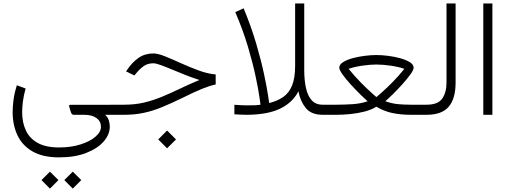

<svg xmlns="http://www.w3.org/2000/svg" viewBox="-20 -678 3010 1134"><path d="M329.1 251.5Q232.9 251.5 172.4 216.6Q111.8 181.6 83.3 121.3Q54.7 61 54.7 -15.6Q54.7 -48.8 59.8 -88.1Q64.9 -127.4 79.6 -174.3L131.3 -155.3Q119.6 -113.3 115.2 -78.1Q110.8 -43 110.8 -15.6Q110.8 44.9 132.6 92Q154.3 139.2 202.4 166Q250.5 192.9 329.1 192.9Q398.9 192.9 454.8 175.3Q510.7 157.7 543.5 129.6Q576.2 101.6 576.2 71.3Q576.2 38.1 549.6 19Q522.9 0 477.5 0H414.6Q403.3 0 397.9 -17.6L388.2 -50.8Q386.7 -59.1 397.5 -59.1H651.4V0H601.1Q617.2 15.1 622.8 33.2Q628.4 51.3 628.4 69.8Q628.4 116.2 592.3 157.7Q556.2 199.2 489 225.3Q421.9 251.5 329.1 251.5ZM409.7 335.9 460 385.7 409.7 436 359.9 385.7ZM274.9 335.9 325.2 385.7 274.9 436 225.1 385.7Z M966.8 92.8 1019.5 145.5 966.8 197.8 914.6 145.5ZM631.8 -59.6H714.8Q777.8 -59.6 831.8 -72.5Q885.7 -85.4 937 -106.7Q988.3 -127.9 1042 -153.8Q1095.7 -179.7 1157.7 -205.6Q1116.2 -218.8 1074.5 -235.4Q1032.7 -252 995.1 -267.8Q957.5 -283.7 929 -293.9Q900.4 -304.2 885.3 -304.2Q850.6 -304.2 826.4 -285.9Q802.2 -267.6 782.7 -243.2L773.9 -232.4L724.6 -256.3L730.5 -265.1Q760.7 -310.1 798.3 -336.2Q835.9 -362.3 885.7 -362.3Q912.6 -362.3 955.6 -345Q998.5 -327.6 1050 -304.2Q1101.6 -280.8 1154.3 -261.5Q1207 -242.2 1253.9 -238.3V-179.2Q1218.3 -171.4 1173.8 -153.6Q1129.4 -135.7 1060.1 -101.1Q993.2 -68.4 938 -45.7Q882.8 -22.9 829.3 -11.5Q775.9 0 713.4 0H631.8Z M1569.8 -69.3Q1618.7 -81.5 1652.8 -105.2Q1687 -128.9 1705.1 -173.1Q1723.1 -217.3 1723.1 -290V-657.7H1776.9V-264.2Q1776.9 -205.6 1786.9 -159.2Q1796.9 -112.8 1820.6 -86.2Q1844.2 -59.6 1885.7 -59.6H1909.2V0H1884.8Q1818.4 0 1785.6 -40.5Q1752.9 -81.1 1742.7 -138.7Q1707.5 -70.8 1632.6 -35.4Q1557.6 0 1433.1 0Q1416.5 0 1399.4 -1Q1382.3 -2 1364.3 -2.9V-59.1Q1388.7 -57.6 1406.7 -56.6Q1424.8 -55.7 1442.9 -55.7Q1469.2 -55.7 1485.8 -56.4Q1502.4 -57.1 1518.6 -59.6Q1518.6 -59.6 1512.2 -105Q1505.9 -150.4 1489.5 -227.8Q1473.1 -305.2 1444.1 -403.1Q1415 -501 1369.6 -606.4L1418.9 -628.9Q1463.9 -520.5 1493.2 -420.4Q1522.5 -320.3 1539.3 -241Q1556.2 -161.6 1563 -115.5Q1569.8 -69.3 1569.8 -69.3Z M2203.1 -353Q2233.4 -353 2271 -348.4Q2308.6 -343.8 2343.3 -334.2Q2377.9 -324.7 2400.4 -310.8Q2422.9 -296.9 2422.9 -278.3Q2422.9 -264.6 2403.8 -238.3Q2384.8 -211.9 2356.9 -180.9Q2329.1 -149.9 2301.3 -122.6Q2273.4 -95.2 2255.9 -80.1Q2294.9 -66.4 2329.6 -63Q2364.3 -59.6 2404.3 -59.6H2481.4V0H2404.3Q2348.6 0 2298.3 -10.3Q2248 -20.5 2203.1 -47.9Q2174.3 -29.8 2134 -19.3Q2093.8 -8.8 2050.5 -4.4Q2007.3 0 1969.2 0H1889.6V-59.6H1969.7Q2011.7 -59.6 2061.8 -62.7Q2111.8 -65.9 2151.4 -80.1Q2133.3 -95.7 2105.2 -123.3Q2077.1 -150.9 2049.3 -181.6Q2021.5 -212.4 2002.7 -238.8Q1983.9 -265.1 1983.9 -278.3Q1983.9 -296.9 2006.3 -311Q2028.8 -325.2 2063.2 -334.5Q2097.7 -343.8 2135.3 -348.4Q2172.9 -353 2203.1 -353ZM2203.1 -296.9Q2167.5 -296.9 2122.1 -290.5Q2076.7 -284.2 2039.1 -271.5Q2072.8 -229.5 2108.9 -192.9Q2145 -156.2 2171.6 -132.3Q2198.2 -108.4 2203.1 -104.5Q2208 -108.4 2235.1 -132.3Q2262.2 -156.2 2298.8 -193.1Q2335.4 -230 2368.2 -271.5Q2331.1 -284.2 2285.2 -290.5Q2239.3 -296.9 2203.1 -296.9Z M2461.9 -59.6H2500Q2566.9 -59.6 2592 -95.9Q2617.2 -132.3 2617.2 -190.4V-657.7H2670.9V-190.9Q2670.9 -95.7 2630.4 -47.9Q2589.8 0 2499.5 0H2461.9Z M2888.2 -657.7V0H2834.5V-657.7Z"/></svg>

Font: Vazirmatn FD ExtraLight
Style: Regular
Weight: 200
Designer: Saber Rastikerdar
Foundry: Saber Rastikerdar
Version: Version 33.003